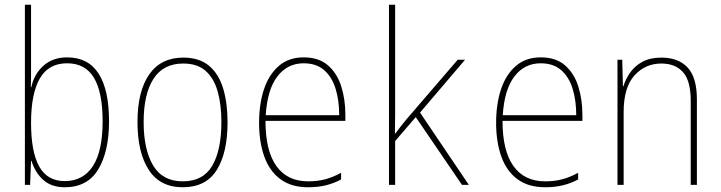

<svg xmlns="http://www.w3.org/2000/svg" viewBox="-20 -780 3040 810"><path d="M253 10Q197 10 162.5 -21Q128 -52 113 -101H111L107 0H85V-760H111V-503Q111 -483 111 -457Q111 -431 110 -412H112Q124 -468 163.5 -503Q203 -538 263 -538Q352 -538 396 -469.5Q440 -401 440 -268Q440 -141 394.5 -65.5Q349 10 253 10ZM253 -16Q331 -16 372 -79.5Q413 -143 413 -268Q413 -390 376.5 -451.5Q340 -513 263 -513Q185 -513 148 -449Q111 -385 111 -262Q111 -139 145.5 -77.5Q180 -16 253 -16Z M751 10Q655 10 607.5 -63.5Q560 -137 560 -265Q560 -395 609.5 -466Q659 -537 753 -537Q821 -537 862 -502.5Q903 -468 921.5 -406.5Q940 -345 940 -264Q940 -136 894.5 -63Q849 10 751 10ZM751 -15Q837 -15 875.5 -81Q914 -147 914 -265Q914 -338 898.5 -393.5Q883 -449 848 -480.5Q813 -512 753 -512Q669 -512 627.5 -447.5Q586 -383 586 -265Q586 -149 626 -82Q666 -15 751 -15Z M1280 10Q1209 10 1163 -24Q1117 -58 1095 -119.5Q1073 -181 1073 -262Q1073 -341 1093.5 -403Q1114 -465 1156 -501.5Q1198 -538 1261 -538Q1325 -538 1363.5 -504.5Q1402 -471 1419.5 -416Q1437 -361 1437 -296V-270H1100Q1100 -144 1146 -79.5Q1192 -15 1280 -15Q1319 -15 1351.5 -23.5Q1384 -32 1419 -51V-23Q1390 -7 1355.5 1.5Q1321 10 1280 10ZM1411 -294Q1411 -357 1395.5 -406.5Q1380 -456 1347 -484.5Q1314 -513 1261 -513Q1193 -513 1150.5 -458Q1108 -403 1101 -294Z M1621 0V-760H1647V-373Q1647 -332 1647 -295Q1647 -258 1646 -217H1648Q1661 -234 1672 -248.5Q1683 -263 1695 -277L1911 -528H1942L1752 -305L1958 0H1929L1734 -286L1647 -185V0Z M2280 10Q2209 10 2163 -24Q2117 -58 2095 -119.5Q2073 -181 2073 -262Q2073 -341 2093.5 -403Q2114 -465 2156 -501.5Q2198 -538 2261 -538Q2325 -538 2363.5 -504.5Q2402 -471 2419.5 -416Q2437 -361 2437 -296V-270H2100Q2100 -144 2146 -79.5Q2192 -15 2280 -15Q2319 -15 2351.5 -23.5Q2384 -32 2419 -51V-23Q2390 -7 2355.5 1.5Q2321 10 2280 10ZM2411 -294Q2411 -357 2395.5 -406.5Q2380 -456 2347 -484.5Q2314 -513 2261 -513Q2193 -513 2150.5 -458Q2108 -403 2101 -294Z M2585 0V-528H2605L2608 -416H2610Q2619 -446 2638.5 -474Q2658 -502 2690.5 -519.5Q2723 -537 2770 -537Q2842 -537 2881 -495Q2920 -453 2920 -361V0H2894V-355Q2894 -439 2861.5 -475.5Q2829 -512 2770 -512Q2702 -512 2656.5 -461.5Q2611 -411 2611 -307V0Z"/></svg>

Font: Noto Sans Mono ExtraCondensed Thin
Style: Regular
Weight: 100
Width: 2
Designer: Monotype Design Team
Foundry: Monotype Imaging Inc.
Version: Version 2.014; ttfautohint (v1.8.4.7-5d5b)